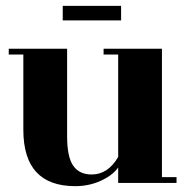

<svg xmlns="http://www.w3.org/2000/svg" viewBox="-20 -627 660 658"><path d="M395 -607V-557H195V-607ZM385 0V-53Q366 -26 325.5 -7.5Q285 11 238 11Q60 11 60 -182V-440H10V-460H210V-160Q210 -89 231 -59Q252 -29 294 -29Q350 -29 385 -89V-440H335V-460H535V-20H585V0Z"/></svg>

Font: Rozha One
Style: Regular
Weight: 400
Designer: Tim Donaldson, Indian Type Foundry
Foundry: Indian Type Foundry
Version: Version 1.301;PS 1.0;hotconv 1.0.78;makeotf.lib2.5.61930; tt